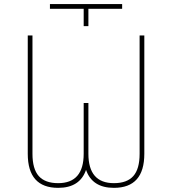

<svg xmlns="http://www.w3.org/2000/svg" viewBox="-20 -899 832 929"><path d="M531.2 9.9Q426.1 9.9 396.3 -77.1Q366.5 9.9 261.4 9.9Q114.3 9.9 114.3 -154.8V-727.3H137.1V-154.8Q137.1 -81.3 167.6 -47.1Q198.2 -12.8 261.4 -12.8Q384.9 -12.8 384.9 -154.8V-400.6H407.7V-154.8Q407.7 -12.8 531.2 -12.8Q594.5 -12.8 625 -47.1Q655.5 -81.3 655.5 -154.8V-727.3H678.3V-154.8Q678.3 9.9 531.2 9.9ZM407.7 -772.7H384.9V-856.5H221.6V-879.3H571V-856.5H407.7Z"/></svg>

Font: Linik Sans Thin
Style: Regular
Weight: 100
Designer: Fonts by Rasmus Andersson / Changes by Cristiano Sobral with parts from Marc Monis
Foundry: rsms
Version: Version 3.020; ttfautohint (v1.6)